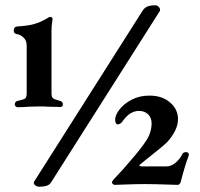

<svg xmlns="http://www.w3.org/2000/svg" viewBox="-20 -684 759 727"><path d="M32 0ZM36 -288Q36 -300 47 -302Q70 -307 75.5 -311.5Q81 -316 81 -331V-512Q81 -531 69 -542Q57 -553 43 -555Q32 -557 32 -568Q32 -583 47 -584Q85 -586 109.5 -593Q134 -600 159 -615Q161 -616 164 -618Q167 -620 170 -620Q179 -620 179 -611Q179 -607 177 -596Q175 -585 175 -568V-332Q175 -318 179.5 -313Q184 -308 207 -302Q213 -300 215.5 -297.5Q218 -295 218 -289Q218 -279 209 -279L162 -280Q148 -281 126 -281L91 -280Q63 -278 47 -278Q43 -278 39.5 -281Q36 -284 36 -288ZM568 -664Q575 -664 580.5 -658.5Q586 -653 586 -647Q586 -643 585 -642L175 4Q169 15 157.5 19Q146 23 129 23Q121 23 114.5 18.5Q108 14 108 8Q108 5 109 4L519 -642Q527 -655 538.5 -659.5Q550 -664 568 -664ZM619 15Q567 13 526 13Q495 13 457 14.5Q419 16 415 16Q411 16 407.5 13Q404 10 404 7Q404 3 408 -2L446 -43L471 -72Q514 -121 534 -152Q554 -183 554 -217Q554 -238 541 -251Q528 -264 506 -264Q472 -264 445 -226Q442 -221 436.5 -217Q431 -213 427 -213Q416 -213 416 -231Q416 -248 432.5 -269.5Q449 -291 478.5 -306.5Q508 -322 546 -322Q594 -322 624 -296Q654 -270 654 -233Q654 -192 614 -147Q602 -134 536 -82Q507 -59 507 -58Q507 -57 510 -55.5Q513 -54 516 -54H611Q627 -54 642.5 -66Q658 -78 668 -96Q672 -108 684 -108Q698 -108 694 -93Q681 -60 665 2Q664 8 660.5 12Q657 16 653 16Q634 16 619 15Z"/></svg>

Font: EB Garamond
Style: Bold
Weight: 700
Designer: Georg Duffner and Octavio Pardo
Foundry: Georg Duffner
Version: Version 1.000; ttfautohint (v1.6)